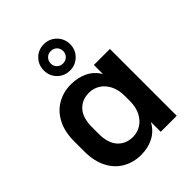

<svg xmlns="http://www.w3.org/2000/svg" viewBox="-237 -984 1119 1119"><g transform="rotate(-45 322.5 -424.0)"><path d="M213 -744Q213 -790 244 -821.5Q275 -853 321 -853Q367 -853 398.5 -821.5Q430 -790 430 -744Q430 -699 398.5 -667.5Q367 -636 321 -636Q275 -636 244 -667.5Q213 -699 213 -744ZM270 -744Q270 -723 284.5 -708.5Q299 -694 321 -694Q343 -694 358 -708.5Q373 -723 373 -744Q373 -767 358.5 -781.5Q344 -796 321 -796Q299 -796 284.5 -781Q270 -766 270 -744ZM574 -561V-10H442V-91Q416 -43 370.5 -19Q325 5 268 5H267Q205 5 154.5 -23.5Q104 -52 75 -108.5Q46 -165 46 -244V-327Q46 -406 75 -462Q104 -518 154.5 -547Q205 -576 267 -576H268Q325 -576 370.5 -553.5Q416 -531 442 -486V-561ZM442 -265V-306Q442 -357 423 -393.5Q404 -430 373.5 -448.5Q343 -467 308 -467H307Q249 -467 213.5 -428Q178 -389 178 -312V-257Q178 -181 213.5 -142Q249 -103 307 -103H308Q343 -103 373.5 -121.5Q404 -140 423 -176.5Q442 -213 442 -265Z"/></g></svg>

Font: 카카오 큰글씨 ExtraBold
Style: Regular
Weight: 800
Designer: Park Young-rak; Lee Sang-min; Kim Jung-jin; Min Bon; Park Min-gyu;
Foundry: Kakao Corporation
Version: Version 2.003